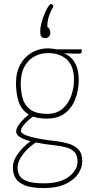

<svg xmlns="http://www.w3.org/2000/svg" viewBox="-20 -755 454 973"><path d="M202 198Q137 198 103 183Q69 168 57 144.5Q45 121 45 94Q45 64 64 34.5Q83 5 109.5 -19Q136 -43 158 -53L179 -42Q156 -32 130 -9Q104 14 86.5 41.5Q69 69 69 94Q69 116 78.5 134Q88 152 117 163Q146 174 202 174Q286 174 329.5 140Q373 106 373 64Q373 31 356.5 14.5Q340 -2 314 -8.5Q288 -15 261 -18Q207 -24 161.5 -33Q116 -42 89 -55.5Q62 -69 62 -89Q62 -104 75 -122.5Q88 -141 106.5 -158Q125 -175 141 -184L163 -174Q146 -165 128 -149.5Q110 -134 98 -118.5Q86 -103 86 -91Q86 -75 136.5 -61.5Q187 -48 263 -40Q297 -36 327.5 -27Q358 -18 377.5 2.5Q397 23 397 63Q397 95 375.5 126.5Q354 158 311 178Q268 198 202 198ZM217 -154Q152 -154 118 -179.5Q84 -205 72.5 -246Q61 -287 61 -332Q61 -390 83.5 -429.5Q106 -469 143 -489.5Q180 -510 223 -510Q233 -510 252 -507.5Q271 -505 285 -500L293 -488Q333 -478 356 -442.5Q379 -407 379 -350Q379 -300 362.5 -255Q346 -210 310.5 -182Q275 -154 217 -154ZM220 -178Q267 -178 297 -204Q327 -230 341 -270Q355 -310 355 -350Q355 -419 319.5 -452.5Q284 -486 223 -486Q186 -486 154.5 -469Q123 -452 104 -417.5Q85 -383 85 -330Q85 -294 94 -259Q103 -224 132 -201Q161 -178 220 -178ZM379 -483Q364 -483 347 -483.5Q330 -484 314 -484.5Q298 -485 288 -485.5Q278 -486 278 -486L243 -505H393Q393 -505 394 -503Q395 -501 395 -496Q395 -490 391.5 -486.5Q388 -483 379 -483ZM238 -735Q242 -735 246 -731Q250 -727 251 -723Q235 -695 227 -669.5Q219 -644 220 -619Q226 -615 230.5 -607.5Q235 -600 235 -590Q235 -577 228 -569.5Q221 -562 209 -562Q198 -562 191 -568Q184 -574 184 -596Q184 -616 190.5 -640Q197 -664 206 -685.5Q215 -707 224 -721Q233 -735 238 -735Z"/></svg>

Font: Yanone Kaffeesatz ExtraLight ExtraLight
Style: Regular
Weight: 250
Version: Version 2.003